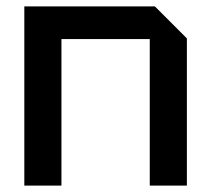

<svg xmlns="http://www.w3.org/2000/svg" viewBox="-20 -580 660 600"><path d="M56 0V-560H464L564 -460V0H448V-458H172V0Z"/></svg>

Font: Tektur Medium
Style: Regular
Weight: 500
Designer: Adam Jagosz
Foundry: Adam Jagosz
Version: Version 1.005;gftools[0.9.30]